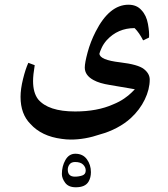

<svg xmlns="http://www.w3.org/2000/svg" viewBox="-20 -400 710 813"><path d="M614 -63Q614 -22 593 21.5Q572 65 534 100Q509 123 475 141Q441 159 404 169Q340 191 280 191Q261 191 241 188Q156 177 109 125Q67 83 67 10Q67 -23 77.5 -65.5Q88 -108 100 -134L127 -124Q120 -82 120 -57Q120 -8 141 20Q184 72 298 72Q392 72 459 42Q486 31 505.5 17.5Q525 4 536 -7L551 -22Q547 -23 525.5 -26.5Q504 -30 446 -40Q401 -47 376 -61Q339 -81 339 -114Q339 -134 351 -178.5Q363 -223 385 -266Q443 -380 524 -380Q559 -380 579 -357Q600 -335 606.5 -298.5Q613 -262 611 -241L586 -229Q570 -261 550 -281Q479 -281 432 -230Q418 -214 410.5 -197.5Q403 -181 401 -173Q402 -146 489 -136Q565 -127 589.5 -107.5Q614 -88 614 -63ZM365 329Q365 352 355 369Q341 393 301 393Q270 393 256 374Q242 355 242 337Q242 304 257 277.5Q272 251 299 251Q331 251 348 274.5Q365 298 365 329ZM267 318Q267 348 297 348Q314 348 328.5 343Q343 338 343 322Q343 308 332 297Q321 286 298 286Q282 286 274.5 296Q267 306 267 318Z"/></svg>

Font: Mirza Medium
Style: Regular
Weight: 500
Designer: Arabic design by Kourosh Beigpour, Latin design by Eduardo Tunni, engineering by Lasse Fister
Version: Version 1.0010g